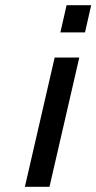

<svg xmlns="http://www.w3.org/2000/svg" viewBox="-20 -721 372 741"><path d="M191 -499H286L171 0H76ZM237 -701H332L308 -596H213Z"/></svg>

Font: Panefresco 600wt
Style: Italic
Weight: 600
Foundry: Campivisivi & Chank Co
Version: Version 1.000